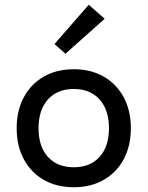

<svg xmlns="http://www.w3.org/2000/svg" viewBox="-20 -775 620 807"><path d="M290 12Q218 12 164 -19Q110 -50 80 -106Q50 -162 50 -236Q50 -310 80 -366Q110 -422 164 -453Q218 -484 290 -484Q362 -484 416 -453Q470 -422 500 -366Q530 -310 530 -236Q530 -162 500 -106Q470 -50 416 -19Q362 12 290 12ZM290 -72Q359 -72 398.5 -115.5Q438 -159 438 -236Q438 -313 398.5 -357Q359 -401 290 -401Q221 -401 181.5 -357Q142 -313 142 -236Q142 -159 181.5 -115.5Q221 -72 290 -72ZM255 -549 209 -590 353 -755 420 -696Z"/></svg>

Font: Sometype Mono Medium
Style: Regular
Weight: 500
Monospace: yes
Designer: Ryoichi Tsunekawa
Foundry: Dharma Type
Version: Version 1.000; ttfautohint (v1.8.3)